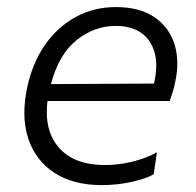

<svg xmlns="http://www.w3.org/2000/svg" viewBox="-20 -526 568 556"><path d="M274.5 10Q192.5 10 138 -25.2Q83.5 -60.5 62 -124Q50.5 -158.5 50.5 -199Q50.5 -233 58.5 -271.5Q73.5 -343 110 -395.5Q146.5 -448 199.2 -476.8Q252 -505.5 315.5 -505.5Q384.5 -505.5 427.2 -476.2Q470 -447 485.5 -397.5Q493.5 -371 493.5 -342Q493.5 -315.5 487 -287Q484.5 -274 480 -259.5Q475.5 -245 471.5 -233.5H117.5Q115.5 -216.5 115.5 -201Q115.5 -138 151 -98Q195.5 -48 284 -48Q321.5 -48 361.8 -57.5Q402 -67 434.5 -85L425 -21.5Q407 -10 364.5 0Q322 10 274.5 10ZM315 -451Q253.5 -451 202 -410Q150.5 -369 127.5 -282.5L426 -284Q427 -289.5 428 -294Q432.5 -316.5 432.5 -336.5Q432.5 -377.5 412.5 -407Q382 -451 315 -451Z"/></svg>

Font: Heraclito Light
Style: Italic
Weight: 300
Italic angle: -12°
Designer: Kostas Bartsokas (font) & Cristiano Sobral (main changes)
Foundry: Kostas Bartsokas (font) & Cristiano Sobral (main changes)
Version: Version 1.00;July 8, 2020;FontCreator 13.0.0.2655 64-bit